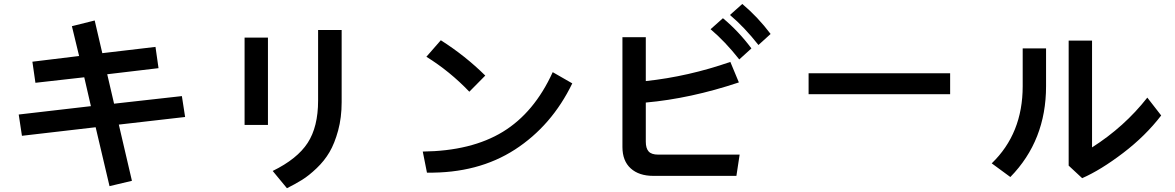

<svg xmlns="http://www.w3.org/2000/svg" viewBox="-20 -910 6040 987"><path d="M76.2 -321.3 447.3 -364.3 413.1 -512.7 162.1 -484.4 146.5 -592.8 386.7 -622.1 349.6 -775.4 466.8 -804.7 505.9 -636.7 779.3 -668.9 794.9 -559.6 531.2 -528.3 566.4 -377 915 -416 931.6 -308.6 590.8 -269.5 658.2 19.5 543 46.9 471.7 -255.9 92.8 -211.9Z M1237.3 -267.6V-716.8H1357.4V-267.6ZM1381.8 -31.2Q1507.8 -92.8 1561.5 -175.3Q1615.2 -257.8 1615.2 -392.6V-755.9H1736.3V-384.8Q1736.3 -305.7 1718.3 -239.3Q1700.2 -172.9 1673.8 -127.9Q1647.5 -83 1607.4 -44.9Q1567.4 -6.8 1532.7 14.6Q1498 36.1 1455.1 57.6Z M2171.9 -618.2 2246.1 -703.1Q2372.1 -623 2474.6 -521.5L2392.6 -438.5Q2293 -543 2171.9 -618.2ZM2153.3 -130.9Q2403.3 -133.8 2564.9 -232.4Q2726.6 -331.1 2821.3 -539.1L2921.9 -481.4Q2816.4 -263.7 2627 -141.1Q2437.5 -18.6 2174.8 -22.5Z M3179.7 -154.3V-718.8H3299.8V-493.2Q3518.6 -516.6 3734.4 -591.8L3778.3 -486.3Q3529.3 -403.3 3299.8 -382.8V-181.6Q3299.8 -147.5 3314.5 -131.3Q3329.1 -115.2 3363.3 -115.2H3782.2L3765.6 -5.9H3338.9Q3264.6 -5.9 3222.2 -44.4Q3179.7 -83 3179.7 -154.3ZM3732.4 -833 3795.9 -889.6Q3876 -822.3 3941.4 -735.4L3878.9 -678.7Q3806.6 -770.5 3732.4 -833ZM3632.8 -759.8 3696.3 -816.4Q3777.3 -749 3842.8 -661.1L3780.3 -604.5Q3708 -696.3 3632.8 -759.8Z M4136.7 -425.8V-533.2H4864.3V-425.8Z M5078.1 -70.3Q5237.3 -223.6 5237.3 -466.8V-661.1H5357.4V-466.8Q5357.4 -187.5 5173.8 0ZM5473.6 -58.6V-701.2H5593.8V-152.3Q5759.8 -257.8 5877.9 -408.2L5949.2 -316.4Q5868.2 -210.9 5753.4 -123.5Q5638.7 -36.1 5543 5.9Z"/></svg>

Font: Gothic A1
Style: Bold
Weight: 700
Version: Version 2.50